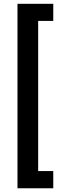

<svg xmlns="http://www.w3.org/2000/svg" viewBox="-20 -840 311 1019"><path d="M262.7 -729H182.6V67.9H262.7V159.2H72.8V-819.8H262.7Z"/></svg>

Font: Vazirmatn UI FD Medium
Style: Regular
Weight: 500
Designer: Saber Rastikerdar
Foundry: Saber Rastikerdar
Version: Version 33.003